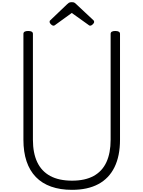

<svg xmlns="http://www.w3.org/2000/svg" viewBox="-20 -1740 1329 1779"><path d="M647 19Q538 19 453.5 -11Q369 -41 312 -100Q255 -159 226 -245.5Q197 -332 197 -445V-1426Q197 -1440 208 -1446.5Q219 -1453 241 -1453Q263 -1453 274 -1446.5Q285 -1440 285 -1426V-445Q285 -322 325 -237.5Q365 -153 445.5 -109.5Q526 -66 648 -66Q768 -66 847.5 -109.5Q927 -153 966 -237.5Q1005 -322 1005 -445V-1426Q1005 -1440 1016 -1446.5Q1027 -1453 1048 -1453Q1092 -1453 1092 -1426V-445Q1092 -295 1041 -191Q990 -87 891 -34Q792 19 647 19ZM475 -1502Q465 -1502 452.5 -1514Q440 -1526 440 -1536Q440 -1539 440 -1543Q440 -1547 446 -1552L601 -1700Q608 -1707 617 -1713.5Q626 -1720 645 -1720Q664 -1720 672.5 -1713.5Q681 -1707 688 -1700L846 -1552Q851 -1547 851.5 -1543Q852 -1539 852 -1536Q852 -1526 839 -1514Q826 -1502 816 -1502Q810 -1502 805 -1505.5Q800 -1509 792 -1515L645 -1620L500 -1515Q493 -1509 487 -1505.5Q481 -1502 475 -1502Z"/></svg>

Font: Playwrite ID
Style: Regular
Weight: 400
Designer: Veronika Burian, José Scaglione
Foundry: TypeTogether
Version: Version 1.002